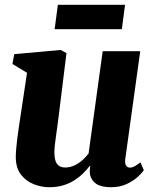

<svg xmlns="http://www.w3.org/2000/svg" viewBox="-20 -773 650 803"><path d="M185 10Q154.5 10 122.8 -2Q91 -14 69 -41Q47 -68 46 -113.5Q46 -130.5 47.8 -151.5Q49.5 -172.5 52.5 -195.5Q55.5 -218.5 59 -242.5Q62.5 -266.5 66 -289L93 -468.5L32 -505.5L39.5 -546.5L233.5 -564L258 -551L225.5 -288Q223 -266.5 219.8 -244.2Q216.5 -222 213.8 -201.5Q211 -181 209.2 -164.5Q207.5 -148 207.5 -137.5Q207.5 -114.5 212.2 -100.2Q217 -86 227 -79.2Q237 -72.5 253 -72.5Q272.5 -72.5 290.5 -80.8Q308.5 -89 323.8 -102.5Q339 -116 350.5 -131L409.5 -559H566.5L504 -108.5Q501.5 -89.5 507.2 -80.8Q513 -72 523.5 -72Q532.5 -72 541.2 -76.5Q550 -81 567.5 -94L581.5 -61Q575.5 -51.5 557.5 -34.5Q539.5 -17.5 510.8 -3.8Q482 10 444 10Q403.5 10 382.5 -4.2Q361.5 -18.5 356.5 -43Q356 -46 355.8 -50.2Q355.5 -54.5 355.5 -59.2Q355.5 -64 356.2 -69Q357 -74 357.5 -78.5L355.5 -79.5Q343.5 -63.5 327.5 -47.8Q311.5 -32 290.8 -18.8Q270 -5.5 244 2.2Q218 10 185 10ZM222 -753H503L489.5 -651H208.5Z"/></svg>

Font: Merriweather 28pt Black
Style: Italic
Weight: 900
Italic angle: -7.8°
Version: Version 2.101